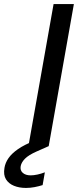

<svg xmlns="http://www.w3.org/2000/svg" viewBox="-110 -720 384 946"><path d="M30 0 154 -700H254L130 0ZM18 206Q-15 206 -41 195.5Q-67 185 -80.5 163.5Q-94 142 -88 107Q-84 82 -68 59Q-52 36 -21 14.5Q10 -7 61 -27L115 -49L130 0L69 27Q31 44 13.5 61.5Q-4 79 -8 98Q-12 119 2 131.5Q16 144 41 144Q56 144 74.5 140Q93 136 111 129L100 192Q81 198 60 202Q39 206 18 206Z"/></svg>

Font: DM Sans 9pt Medium
Style: Italic
Weight: 500
Italic angle: -10°
Version: Version 4.004;gftools[0.9.30]